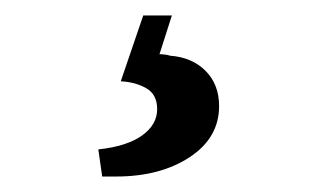

<svg xmlns="http://www.w3.org/2000/svg" viewBox="-20 -39 404 248"><path d="M202 -19 186 31Q189 31 193 31.5Q197 32 200 33Q228 35 245.5 52.5Q263 70 263 98Q263 139 225 164Q187 189 130 189Q125 189 121 189Q117 189 112 189L107 154Q144 150 163.5 136Q183 122 183 102Q183 83 169 75Q155 67 136 66L165 -19Z"/></svg>

Font: Yrsa Medium
Style: Regular
Weight: 500
Designer: Anna Giedrys (Yrsa+Rasa design), David Brezina (Yrsa art-direction, Rasa art-direction, design)
Foundry: Rosetta Type Foundry
Version: Version 2.004